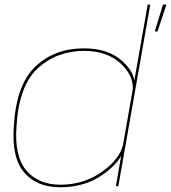

<svg xmlns="http://www.w3.org/2000/svg" viewBox="-20 -805 740 830"><path d="M481 0 502 -121.5 503.5 -131.5Q484 -93 425.5 -51Q348 4.5 240.5 4.5Q137.5 4.5 83.2 -61Q29 -126.5 40 -261.5Q50.5 -440 133.8 -518Q217 -596 342.5 -596Q449 -596 509 -540.5Q557 -496 560.5 -456L618.5 -785H629.5L491.5 0ZM512 -180 553.5 -416Q559 -475.5 504.5 -528Q445 -585 343.5 -585Q225.5 -585 143.8 -510.2Q62 -435.5 51.5 -261.5Q41 -131 93.2 -68.8Q145.5 -6.5 241.5 -6.5Q343 -6.5 422.5 -63.5Q498 -118 512 -180ZM649 -669 684.5 -785H699.5L661 -669Z"/></svg>

Font: Anybody ExtraExpanded Thin
Style: Italic
Weight: 100
Width: 8
Italic angle: -10°
Designer: Tyler Finck
Foundry: Etcetera Type Company
Version: Version 1.010; ttfautohint (v1.8.3) -l 8 -r 50 -G 200 -x 14 